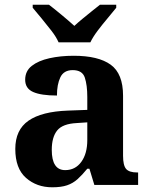

<svg xmlns="http://www.w3.org/2000/svg" viewBox="-20 -786 639 816"><path d="M202 10Q136 10 90.5 -30Q45 -70 45 -153Q45 -234 101 -273Q157 -312 269 -316L351 -319V-374Q351 -424 340.5 -456Q330 -488 289 -488Q251 -488 236.5 -457.5Q222 -427 222 -380Q155 -380 121 -395Q87 -410 87 -447Q87 -484 115 -506Q143 -528 190 -538.5Q237 -549 293 -549Q398 -549 450.5 -511Q503 -473 503 -379V-124Q503 -83 516 -68Q529 -53 563 -53H567V0H381L360 -69H351Q329 -42 309.5 -24.5Q290 -7 265 1.5Q240 10 202 10ZM257 -63Q300 -63 325.5 -98Q351 -133 351 -191V-266L306 -263Q246 -260 223 -231.5Q200 -203 200 -149Q200 -63 257 -63ZM229 -606Q219 -629 198.5 -655.5Q178 -682 156.5 -708Q135 -734 119 -753V-766H188Q209 -750 241.5 -723Q274 -696 296 -676Q311 -690 331 -706.5Q351 -723 371 -739Q391 -755 405 -766H474V-753Q459 -734 437 -708Q415 -682 395 -655.5Q375 -629 364 -606Z"/></svg>

Font: Noto Serif Yezidi
Style: Bold
Weight: 700
Designer: Dalton Maag Ltd
Foundry: Dalton Maag Ltd
Version: Version 1.001; ttfautohint (v1.8.4.7-5d5b)